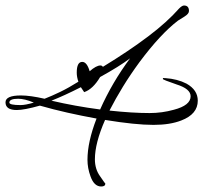

<svg xmlns="http://www.w3.org/2000/svg" viewBox="-22 -583 739 698"><path d="M346 95Q320 95 307 58Q296 28 296 -2Q296 -67 329 -152Q274 -162 223 -173.5Q172 -185 123 -199Q66 -183 39 -183Q-2 -183 -2 -211Q-2 -236 54 -236Q88 -236 140 -224Q166 -234 197 -249Q228 -264 263 -286Q257 -303 257 -319Q257 -358 277 -358Q294 -358 304 -324Q328 -345 343 -345Q349 -345 352 -340Q447 -398 516.5 -450.5Q586 -503 629 -552Q640 -563 647 -563Q665 -563 665 -543Q665 -533 649 -523L625 -508Q561 -459 485 -357Q452 -312 425 -268Q398 -224 376 -181Q459 -172 522 -172Q567 -172 610 -184Q671 -200 671 -233Q671 -260 620 -276Q570 -293 570 -296Q570 -301 576 -299H579Q623 -296 656 -279Q697 -256 697 -217Q697 -168 637 -145Q596 -129 536 -129Q470 -129 360 -147Q323 -63 323 -4Q323 32 342 58Q361 86 361 84Q361 95 346 95ZM342 -185Q386 -284 451 -371Q411 -341 342 -303Q316 -259 284 -248L272 -266Q211 -235 165 -217Q208 -207 252 -199Q296 -191 342 -185ZM53 -201Q70 -201 101 -210Q68 -224 44 -224Q12 -224 12 -210Q12 -201 53 -201Z"/></svg>

Font: Love Light
Style: Regular
Weight: 400
Designer: Robert E. Leuschke
Foundry: Robert E. Leuschke
Version: Version 1.010; ttfautohint (v1.8.3)